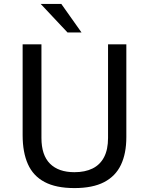

<svg xmlns="http://www.w3.org/2000/svg" viewBox="-20 -949 741 979"><path d="M624.2 -249.8Q624.2 -166.6 596.7 -108.6Q569.2 -50.6 510.8 -20.3Q452.4 10 359.5 10Q265.6 10 207.4 -21Q149.1 -51.9 122.3 -112.1Q95.4 -172.2 95.4 -259.6V-723H191.3V-245.7Q191.3 -157.9 234.9 -114.4Q278.5 -71 359.5 -71Q413.8 -71 452.2 -90Q490.5 -109 510.7 -147.8Q530.9 -186.5 530.9 -245.7V-723H624.2ZM292.6 -929H187.4L324.2 -783.5H395.6Z"/></svg>

Font: Public Sans Thin
Style: Regular
Weight: 100
Designer: The Public Sans project authors (U.S. Web Design System). Libre Franklin designed by Pablo Impallari and Rodrigo Fuenzal
Version: Version 1.008